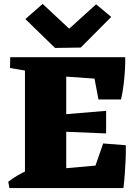

<svg xmlns="http://www.w3.org/2000/svg" viewBox="-20 -957 710 977"><path d="M28 0 22 -32Q43 -49 68 -63.5Q93 -78 121 -91L122 0ZM608 0 429 -8 505 -227 620 -218Q621 -189 619.5 -150Q618 -111 615 -71.5Q612 -32 608 0ZM161 -589 31 -611 32 -666H163ZM481 -451 442 -657 617 -666Q618 -643 616 -605.5Q614 -568 609 -527Q604 -486 596 -451ZM107 0V-666H317V0ZM520 -278 280 -288V-373L520 -393ZM604 -547 275 -570 200 -666H617ZM207 0 282 -98 606 -127 607 0ZM260 -713 109 -860 197 -937 332 -811 469 -935 546 -871 391 -715Z"/></svg>

Font: Eczar ExtraBold
Style: Regular
Weight: 800
Designer: Vaibhav Singh
Foundry: Rosetta Type Foundry
Version: Version 2.000